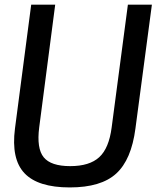

<svg xmlns="http://www.w3.org/2000/svg" viewBox="-20 -800 687 832"><path d="M282.2 12.2Q144.5 12.2 86.2 -49.3Q27.8 -110.8 44.9 -243.2L115.2 -779.8H219.2L149.9 -248Q138.2 -156.7 169.4 -118.4Q200.7 -80.1 284.2 -80.1Q367.7 -80.1 409.9 -118.7Q452.1 -157.2 463.9 -248L534.2 -779.8H638.2L566.9 -243.2Q549.3 -107.9 483.6 -47.9Q418 12.2 282.2 12.2Z"/></svg>

Font: Cooper Hewitt
Style: Medium Italic
Weight: 708
Designer: Village Type and Design LLC
Foundry: Cooper Hewitt Smithsonian Design Museum
Version: 1.000